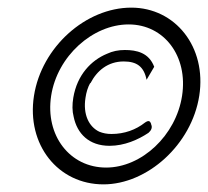

<svg xmlns="http://www.w3.org/2000/svg" viewBox="-20 -482 545 503"><path d="M173 -176C182 -132 213 -100 267 -100C306 -100 342 -116 369 -134C376 -140 380 -148 376 -156V-157C373 -166 369 -167 360 -161C336 -142 306 -131 272 -131C260 -131 250 -133 240 -137C213 -150 197 -182 204 -226C206 -240 210 -253 216 -264H217C234 -297 263 -321 304 -321C338 -321 357 -308 364 -273L384 -307C370 -344 338 -351 307 -351C290 -351 275 -348 260 -341C219 -324 182 -286 172 -226C169 -208 169 -191 173 -176ZM317 -418C410 -418 473 -335 457 -231C441 -127 351 -43 258 -43C163 -43 98 -127 114 -231C130 -335 223 -418 317 -418ZM251 1C366 1 482 -103 502 -231C522 -359 439 -462 324 -462C205 -462 89 -359 69 -231C49 -103 132 1 251 1ZM369 -134Z"/></svg>

Font: Charger Pro
Style: LitNarObl
Weight: 300
Designer: Jasper
Foundry: Cannot Into Space Fonts
Version: Version 1.09